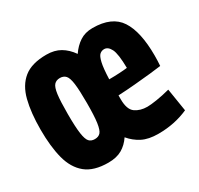

<svg xmlns="http://www.w3.org/2000/svg" viewBox="-125 -706 900 869"><g transform="rotate(-30 325.5 -272.0)"><path d="M18 -273Q18 -361 34 -424Q50 -487 91.5 -520.5Q133 -554 210 -554Q252 -554 282 -536.5Q312 -519 335 -486Q356 -517 384 -535.5Q412 -554 451 -554Q552 -554 592.5 -492Q633 -430 633 -306Q633 -294 632.5 -278.5Q632 -263 631 -252Q611 -249 573 -245Q535 -241 489.5 -237Q444 -233 401 -231Q401 -226 401 -221Q401 -216 401 -211Q401 -157 426.5 -139Q452 -121 489 -121Q506 -121 538.5 -126Q571 -131 609 -141L628 -22Q592 -6 553 2Q514 10 471 10Q420 10 387 -7Q354 -24 330 -53Q310 -23 281.5 -6.5Q253 10 210 10Q134 10 92.5 -24Q51 -58 34.5 -121Q18 -184 18 -273ZM401 -315Q428 -315 455 -316.5Q482 -318 496 -320Q495 -394 482 -419.5Q469 -445 449 -445Q436 -445 426 -436.5Q416 -428 409.5 -400Q403 -372 401 -315ZM160 -273Q160 -205 165 -170.5Q170 -136 180.5 -124.5Q191 -113 210 -113Q229 -113 239.5 -124.5Q250 -136 255 -170.5Q260 -205 260 -273Q260 -340 255.5 -374Q251 -408 240 -420Q229 -432 210 -432Q191 -432 180 -420Q169 -408 164.5 -374Q160 -340 160 -273Z"/></g></svg>

Font: Georama Condensed
Style: Bold
Weight: 700
Width: 3
Designer: Jean-Baptiste Levee
Foundry: Production Type
Version: Version 1.000